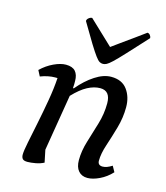

<svg xmlns="http://www.w3.org/2000/svg" viewBox="-107 -782 758 876"><g transform="rotate(15 271.5 -343.5)"><path d="M104 12Q87 12 81 5Q75 -2 75 -15Q75 -32 83.5 -74Q92 -116 103.5 -172Q115 -228 125 -286Q135 -344 138 -393Q132 -393 126 -393Q111 -393 93.5 -389.5Q76 -386 58 -379L44 -406Q71 -432 103 -447Q135 -462 160 -462Q191 -462 205 -446Q219 -430 219 -401Q219 -393 219 -384.5Q219 -376 218 -367H222Q258 -410 298 -436Q338 -462 374 -462Q425 -462 450 -428Q475 -394 475 -345Q475 -296 461 -247Q447 -198 432.5 -154.5Q418 -111 418 -78Q418 -56 441 -56Q460 -56 485 -72L500 -45Q475 -18 443.5 -3Q412 12 387 12Q360 12 344.5 -6Q329 -24 329 -57Q329 -100 343.5 -147Q358 -194 372.5 -242.5Q387 -291 387 -340Q387 -399 339 -399Q310 -399 279 -382.5Q248 -366 213 -329L169 -63L181 -5Q164 4 142 8Q120 12 104 12ZM321 -509Q312 -509 304.5 -513.5Q297 -518 285 -534Q273 -550 252 -584Q231 -618 196 -678Q196 -686 204 -692.5Q212 -699 220 -699Q265 -656 295 -628Q325 -600 333 -592Q346 -602 373 -621Q400 -640 429.5 -661.5Q459 -683 481 -699Q488 -699 493.5 -692.5Q499 -686 499 -678Q444 -618 412.5 -584Q381 -550 364 -534Q347 -518 338 -513.5Q329 -509 321 -509Z"/></g></svg>

Font: Petrona Medium
Style: Italic
Weight: 500
Italic angle: -9°
Designer: Ringo R. Seeber
Foundry: Ringo R. Seeber
Version: Version 2.001; ttfautohint (v1.8.3)